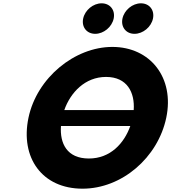

<svg xmlns="http://www.w3.org/2000/svg" viewBox="-20 -1123 1033 1158"><path d="M592.9 -1103C541.9 -1103 492.3 -1062 481.6 -1011C470.9 -960 503.2 -919 554.2 -919C605.2 -919 654.9 -960 665.6 -1011C676.3 -1062 643.9 -1103 592.9 -1103ZM829.9 -1103C778.9 -1103 729.3 -1062 718.6 -1011C707.9 -960 740.2 -919 791.2 -919C842.2 -919 891.9 -960 902.6 -1011C913.3 -1062 880.9 -1103 829.9 -1103ZM786.4 -459H367.7C405 -564.9 492.7 -659 619.6 -659C747.3 -659 794 -564.9 786.4 -459ZM347.7 -363H765.8C728.9 -258.7 645.7 -167 516.1 -167C383.1 -167 340.3 -258.7 347.7 -363ZM151.8 -413C101.2 -172 233.8 15 477.8 15C714.8 15 932.2 -172 982.8 -413C1033.5 -654 886.6 -840 657.6 -840C430.6 -840 202.5 -654 151.8 -413Z"/></svg>

Font: Hussar
Style: BdOblTwo
Weight: 700
Foundry: Cannot Into Space Fonts
Version: Version 2.00